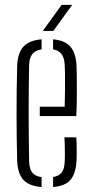

<svg xmlns="http://www.w3.org/2000/svg" viewBox="-20 -768 382 794"><path d="M51 -103.5Q50 -145 49.2 -193Q48.5 -241 48.5 -292.5Q48.5 -344 49 -395.5Q49.5 -447 51 -495.5Q53 -549 76.8 -575Q100.5 -601 152 -605.5V-564Q124.5 -559.5 113 -543.5Q101.5 -527.5 100.5 -500Q99.5 -454 99 -405Q98.5 -356 98.5 -305.2Q98.5 -254.5 99 -202.8Q99.5 -151 100.5 -99.5Q101.5 -68.5 113.8 -53.8Q126 -39 152 -35.5V5.5Q99 1 76 -25Q53 -51 51 -103.5ZM199.5 5.5V-36Q224 -40 235.2 -54.8Q246.5 -69.5 247.5 -99.5Q248.5 -114.5 248.2 -143.5Q248 -172.5 246.5 -200H295.5Q297 -178.5 297.2 -149Q297.5 -119.5 296.5 -103.5Q293.5 -51 272.2 -25Q251 1 199.5 5.5ZM144.5 -288V-326.5H247.5Q248.5 -360.5 248.8 -396Q249 -431.5 248.8 -459.8Q248.5 -488 247.5 -500Q246 -530 234 -545Q222 -560 199.5 -564V-605.5Q250.5 -600.5 272.2 -573.8Q294 -547 296.5 -496.5Q297 -485.5 297.5 -451.2Q298 -417 297.8 -372.8Q297.5 -328.5 295.5 -288ZM157 -640 235 -748H278.5L200.5 -640Z"/></svg>

Font: Big Shoulders Stencil Text ExtraLight
Style: Regular
Weight: 250
Version: Version 2.001